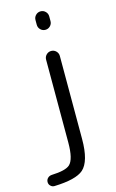

<svg xmlns="http://www.w3.org/2000/svg" viewBox="-154 -827 651 1079"><g transform="rotate(-15 172.0 -287.5)"><path d="M160.2 -705.1V-732.4Q160.2 -749 171.9 -760.7Q183.6 -772.5 200.2 -772.5Q216.8 -772.5 228.5 -760.7Q240.2 -749 240.2 -732.4V-705.1Q240.2 -688.5 228.5 -676.8Q216.8 -665 200.2 -665Q183.6 -665 171.9 -676.8Q160.2 -688.5 160.2 -705.1ZM160.2 -502Q160.2 -518.6 171.9 -530.3Q183.6 -542 200.2 -542Q216.8 -542 228.5 -530.3Q240.2 -518.6 240.2 -502V-19.5Q240.2 111.3 191.4 154.3Q147.5 192.4 22.5 196.3Q21.5 196.3 21.5 196.3Q8.8 196.3 0 187.5Q-9.8 178.7 -9.8 165Q-9.8 151.4 -0.5 142.1Q8.8 132.8 22.5 131.8Q104.5 128.9 129.9 105.5Q160.2 77.1 160.2 -19.5Z"/></g></svg>

Font: Gen Jyuu Gothic Normal
Style: Regular
Weight: 300
Designer: [Source Han Sans]
Ryoko NISHIZUKA  (kana & ideographs); Paul D. Hunt (Latin, Greek & Cyrillic); Wenlong ZHANG  (bopomofo
Version: Version 1.002.20150607